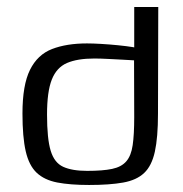

<svg xmlns="http://www.w3.org/2000/svg" viewBox="-20 -525 520 547"><path d="M44 -201.7Q44 -283 65.5 -326.1Q86.9 -369.3 128.2 -385.3Q169.5 -401.3 227.8 -401.3Q244.6 -401.3 268.4 -399.9Q292.3 -398.5 316.2 -396.1Q340.2 -393.7 358.3 -390.8Q376.4 -387.9 382.7 -384.8L362.4 -375V-505H430.9L430.1 -201Q430.1 -133.5 421.2 -93Q412.3 -52.5 390.6 -32.1Q369 -11.7 330.8 -4.9Q292.5 2 233.8 2Q179.6 2 142.9 -5.1Q106.2 -12.3 84.4 -32.9Q62.6 -53.6 53.3 -93.9Q44 -134.3 44 -201.7ZM228.3 -38.2Q272.7 -38.2 299.4 -43.8Q326.1 -49.4 339.9 -65.5Q353.7 -81.5 358 -111.6Q362.4 -141.7 362.4 -191.4L361.9 -353.1Q351 -353.8 330.5 -354.9Q310.1 -356 287.9 -357.1Q265.7 -358.3 248.6 -358.3Q200.5 -358.3 170.8 -345.5Q141.1 -332.6 127.6 -298.3Q114 -264 114 -198.7Q114 -129.8 124.4 -95.6Q134.7 -61.4 160 -49.8Q185.4 -38.2 228.3 -38.2Z"/></svg>

Font: Genos Thin
Style: Regular
Weight: 100
Designer: Robert E. Leuschke
Foundry: Robert E. Leuschke
Version: Version 1.010